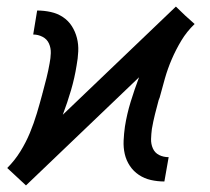

<svg xmlns="http://www.w3.org/2000/svg" viewBox="-20 -552 640 584"><path d="M59 12 30 -15 2 -41Q25 -64 42 -91.5Q59 -119 71 -148Q83 -177 92 -207Q101 -237 109 -267V-268Q109 -269 109.5 -269.5Q110 -270 110 -270V-271Q116 -293 121.5 -315Q127 -337 131 -360Q134 -375 134.5 -390.5Q135 -406 129 -419.5Q123 -433 109.5 -440Q96 -447 81 -447L93 -520Q114 -520 134.5 -515.5Q155 -511 171.5 -500Q188 -489 198.5 -472.5Q209 -456 214 -436.5Q219 -417 218 -395.5Q217 -374 213 -353Q207 -315 196 -277.5Q185 -240 171 -203L515 -532L543 -505L572 -479Q548 -456 531.5 -428.5Q515 -401 502.5 -372Q490 -343 481.5 -313Q473 -283 465 -253L464 -252Q464 -251 464 -250.5Q464 -250 464 -250L463 -249Q457 -227 451.5 -205Q446 -183 442 -160Q440 -145 439.5 -129.5Q439 -114 445 -100.5Q451 -87 464 -80.5Q477 -74 493 -74L480 0Q459 0 439 -4.5Q419 -9 402.5 -20Q386 -31 375 -47.5Q364 -64 359.5 -83.5Q355 -103 356 -124.5Q357 -146 360 -167Q366 -205 377.5 -242.5Q389 -280 403 -317Z"/></svg>

Font: Iosevka Etoile Oblique
Style: Regular
Weight: 400
Italic angle: -9°
Designer: Belleve Invis
Foundry: Belleve Invis
Version: Version 15.5.2; ttfautohint (v1.8.4)